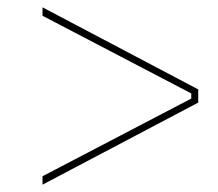

<svg xmlns="http://www.w3.org/2000/svg" viewBox="-20 -587 595 524"><path d="M96 -106 502 -318V-332L96 -544V-567L521 -343V-307L96 -83Z"/></svg>

Font: Fixel Italic Variable 20240409 Display Thin
Style: Italic
Weight: 100
Italic angle: -10°
Designer: AlfaBravo + MacPaw
Foundry: Kyrylo Tkachov, Marchela Mozhyna, Serhii Makarenko, Maria Weinstein, Zakhar Kryvoshyya
Version: Version 1.211;Glyphs 3.2 (3225)